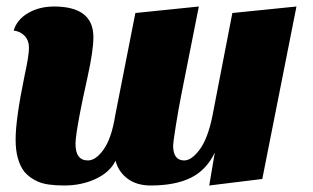

<svg xmlns="http://www.w3.org/2000/svg" viewBox="-20 -550 961 590"><path d="M146 -530Q267 -530 267 -436Q267 -395 249.5 -315.5Q232 -236 226 -204Q212 -131 212 -108Q212 -57 250 -57Q275 -57 299 -91.5Q323 -126 334 -195L396 -510L591 -530L537 -258Q528 -213 520 -162Q512 -111 512 -103Q512 -57 546 -57Q569 -57 594 -91Q619 -125 633 -195L694 -510L891 -530L786 0L623 20L640 -81Q614 -27 566 -3.5Q518 20 443 20Q400 20 372 -1Q344 -22 335 -56Q318 -21 274.5 -0.5Q231 20 177.5 20Q124 20 97.5 8.5Q71 -3 55 -22Q28 -57 28 -121Q28 -184 55 -315Q69 -379 69 -402.5Q69 -426 55.5 -440Q42 -454 22 -456Q32 -490 66.5 -510Q101 -530 146 -530Z"/></svg>

Font: Sansita One
Style: Regular
Weight: 400
Designer: Pablo Cosgaya
Foundry: Omnibus-Type
Version: Version 1.001